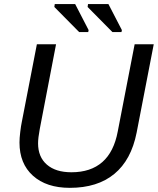

<svg xmlns="http://www.w3.org/2000/svg" viewBox="-20 -903 767 933"><path d="M319.3 9.8Q205.6 9.8 140.1 -49.1Q74.7 -107.9 74.7 -210.4Q74.7 -231.9 78.4 -262Q82 -292 85.9 -310.1L159.2 -688H252.4L173.3 -276.4Q165 -232.4 165 -206.5Q165 -140.1 207.8 -103Q250.5 -65.9 327.1 -65.9Q420.9 -65.9 477.3 -115.5Q533.7 -165 552.2 -264.2L634.3 -688H727.1L644 -258.8Q617.7 -125.5 535.6 -57.9Q453.6 9.8 319.3 9.8ZM410.6 -756.8 408.7 -747.1H364.7L244.1 -869.1L246.1 -883.3H345.2ZM572.3 -756.8 570.3 -747.1H526.4L405.8 -869.1L407.7 -883.3H506.8Z"/></svg>

Font: Arimo
Style: Italic
Weight: 400
Italic angle: -12°
Designer: Steve Matteson
Foundry: Monotype Imaging Inc.
Version: Version 1.33